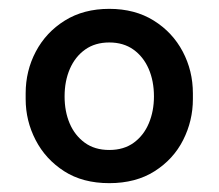

<svg xmlns="http://www.w3.org/2000/svg" viewBox="-20 -756 494 434"><path d="M227 -342Q167 -342 125 -369Q83 -396 60.5 -439.5Q38 -483 38 -532V-545Q38 -596 61 -639.5Q84 -683 126.5 -709.5Q169 -736 227 -736Q285 -736 327.5 -709.5Q370 -683 393 -639.5Q416 -596 416 -545V-532Q416 -483 394 -439.5Q372 -396 329.5 -369Q287 -342 227 -342ZM227 -417Q260 -417 282.5 -433.5Q305 -450 316.5 -477.5Q328 -505 328 -538Q328 -573 316 -600.5Q304 -628 281.5 -644Q259 -660 227 -660Q195 -660 172.5 -644Q150 -628 138 -600.5Q126 -573 126 -538Q126 -504 137.5 -477Q149 -450 171.5 -433.5Q194 -417 227 -417Z"/></svg>

Font: SVN-Sora Variable
Style: Regular
Weight: 400
Designer: Jonathan Barnbrook, Julián Moncada
Foundry: Barnbrook Fonts
Version: Version 2.000 - Viet hoa boi STYLEno.1 Fonts